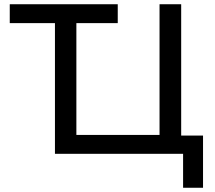

<svg xmlns="http://www.w3.org/2000/svg" viewBox="-20 -725 1012 905"><path d="M843 160V0H239V-616H26V-705H535V-616H340V-89H732V-705H834V-86H937V160Z"/></svg>

Font: Nunito Sans 7pt Medium
Style: Regular
Weight: 500
Designer: Vernon Adams
Foundry: Vernon Adams
Version: Version 3.101;gftools[0.9.27]